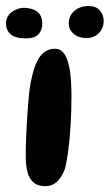

<svg xmlns="http://www.w3.org/2000/svg" viewBox="-43 -596 364 638"><path d="M107 22.5Q81.5 22.5 67.2 9.2Q53 -4 47.8 -26.2Q42.5 -48.5 42.5 -76Q42.5 -89 42.8 -104.5Q43 -120 43.8 -137.8Q44.5 -155.5 45.5 -174.5Q46.5 -193.5 47.8 -213.2Q49 -233 50.8 -253Q52.5 -273 54.5 -292.5Q64.5 -366 84.5 -400Q104.5 -434 139 -434Q159.5 -434 171.5 -415.8Q183.5 -397.5 189 -362.5Q194.5 -327.5 194.5 -276.5Q194.5 -253.5 193.8 -230.2Q193 -207 191.8 -184.5Q190.5 -162 188.8 -141Q187 -120 184.5 -101Q182 -82 179.2 -65.5Q176.5 -49 173 -36Q164 -10 148 6.2Q132 22.5 107 22.5ZM43.5 -468.5Q7.5 -468.5 -7.8 -482.2Q-23 -496 -23 -517Q-23 -542 -3.8 -556Q15.5 -570 35.5 -570Q51.5 -570 65.8 -565.2Q80 -560.5 88.8 -549Q97.5 -537.5 97.5 -516.5Q97.5 -496.5 85.2 -482.5Q73 -468.5 43.5 -468.5ZM244 -469.5Q218.5 -469.5 202 -483.5Q185.5 -497.5 185.5 -518.5Q185.5 -544 204.5 -560Q223.5 -576 251 -576Q276.5 -576 289 -561Q301.5 -546 301.5 -527Q301.5 -503 285.8 -486.2Q270 -469.5 244 -469.5Z"/></svg>

Font: Gluten Thin
Style: Regular
Weight: 400
Version: Version 1.300